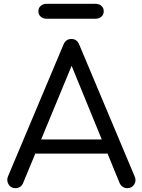

<svg xmlns="http://www.w3.org/2000/svg" viewBox="-20 -985 743 1005"><path d="M61 0Q36 0 24.5 -20.5Q13 -41 22 -62L312 -751Q324 -781 354 -781Q383 -781 395 -751L685 -61Q695 -39 682.5 -19.5Q670 0 646 0Q633 0 622.5 -7Q612 -14 606 -27L340 -677H370L101 -27Q95 -13 84.5 -6.5Q74 0 61 0ZM123 -181 156 -255H557L591 -181ZM224 -887Q206 -887 193.5 -897.5Q181 -908 181 -926Q181 -944 193.5 -954.5Q206 -965 224 -965H480Q498 -965 510.5 -954.5Q523 -944 523 -926Q523 -908 510.5 -897.5Q498 -887 480 -887Z"/></svg>

Font: Comfortaa Medium
Style: Regular
Weight: 500
Designer: Johan Aakerlund
Foundry: Johan Aakerlund
Version: Version 3.104; ttfautohint (v1.8.1.43-b0c9)